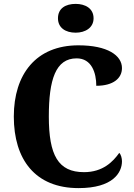

<svg xmlns="http://www.w3.org/2000/svg" viewBox="-20 -957 687 987"><path d="M369 -789C418 -789 461 -814 461 -863C461 -914 418 -937 369 -937C317 -937 278 -914 278 -863C278 -814 317 -789 369 -789ZM384 10C561 10 607 -70 607 -128C607 -143 602 -163 593 -171C561 -126 509 -72 412 -72C279 -72 231 -159 231 -358C231 -548 266 -657 374 -657C451 -657 475 -583 475 -516C563 -516 607 -555 607 -607C607 -672 533 -724 383 -724C165 -724 51 -575 51 -358C51 -137 161 10 384 10Z"/></svg>

Font: Noto Serif Tamil SemiCondensed ExtraBold
Style: Regular
Weight: 800
Width: 4
Designer: Indian Type Foundry, Tom Grace, and the Monotype Design Team
Foundry: Monotype Imaging Inc.
Version: Version 2.004